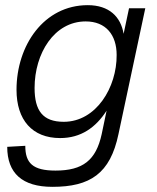

<svg xmlns="http://www.w3.org/2000/svg" viewBox="-20 -562 609 744"><path d="M183 162C329 162 407 111 439 -42L543 -530H480L459 -431C448 -497 403 -542 320 -542C150 -542 44 -386 44 -214C44 -97 105 -27 213 -27C294 -27 351 -68 393 -133L374 -42C352 59 301 99 195 99C107 99 78 70 78 3L8 7C8 109 66 162 183 162ZM227 -90C146 -90 114 -133 114 -221C114 -355 190 -479 312 -479C390 -479 432 -427 432 -349C433 -224 353 -90 227 -90Z"/></svg>

Font: Geist Light
Style: Italic
Weight: 300
Italic angle: -12°
Designer: Basement.studio, Andrés Briganti, Mateo Zaragoza
Foundry: Basement.studio, Vercel, Andrés Briganti, Guido Ferreyra, Mateo Zaragoza
Version: Version 1.500